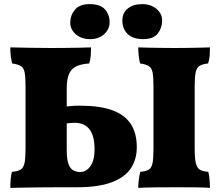

<svg xmlns="http://www.w3.org/2000/svg" viewBox="-20 -909 1069 932"><path d="M30 3Q30 -19 32 -40Q34 -61 38 -75Q65 -77 79.5 -85.5Q94 -94 99 -117.5Q104 -141 104 -187V-491Q104 -536 99.5 -558Q95 -580 81 -588.5Q67 -597 39 -601Q35 -616 32.5 -635.5Q30 -655 30 -679Q77 -678 128.5 -677Q180 -676 232 -676Q264 -676 300.5 -676.5Q337 -677 370 -677.5Q403 -678 422 -679Q422 -660 420.5 -639Q419 -618 413 -601Q371 -598 347.5 -585.5Q324 -573 314 -547.5Q304 -522 304 -479V-178Q304 -134 313 -111.5Q322 -89 337 -81.5Q352 -74 369 -74Q399 -74 419 -102.5Q439 -131 439 -183Q439 -218 432.5 -242.5Q426 -267 413.5 -282.5Q401 -298 383 -305.5Q365 -313 343 -313Q335 -313 321.5 -312Q308 -311 294 -308V-391Q310 -393 326 -394.5Q342 -396 370 -396Q463 -396 523.5 -374.5Q584 -353 614 -308.5Q644 -264 644 -194Q644 -136 615.5 -92.5Q587 -49 523 -24.5Q459 0 353 0Q311 0 269 0Q227 0 186 0.5Q145 1 106 1.5Q67 2 30 3ZM725 -491Q725 -536 720.5 -558Q716 -580 702 -588.5Q688 -597 660 -601Q656 -616 653.5 -638Q651 -660 651 -679Q668 -678 701 -677.5Q734 -677 770 -676.5Q806 -676 830 -676Q854 -676 886 -676.5Q918 -677 948.5 -677.5Q979 -678 999 -679Q999 -659 998 -640Q997 -621 990 -601Q963 -598 949 -589.5Q935 -581 930 -558.5Q925 -536 925 -491V-187Q925 -141 930.5 -117.5Q936 -94 950 -85.5Q964 -77 991 -75Q995 -62 997 -39.5Q999 -17 999 3Q977 1 934.5 0.5Q892 0 840 0Q788 0 737 0.5Q686 1 651 3Q651 -15 654 -38Q657 -61 661 -75Q688 -77 702 -85.5Q716 -94 720.5 -117.5Q725 -141 725 -187ZM675 -719Q625 -719 599.5 -744Q574 -769 574 -809Q574 -847 600.5 -868Q627 -889 670 -889Q712 -889 739.5 -866Q767 -843 767 -809Q767 -774 746 -746.5Q725 -719 675 -719ZM418 -719Q375 -719 348 -742.5Q321 -766 321 -799Q321 -834 343.5 -861.5Q366 -889 415 -889Q466 -889 489 -864Q512 -839 512 -801Q512 -767 485.5 -743Q459 -719 418 -719Z"/></svg>

Font: Vollkorn Black
Style: Regular
Weight: 900
Designer: Friedrich Althausen
Foundry: Friedrich Althausen
Version: Version 5.000